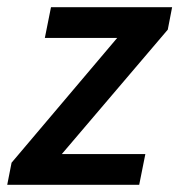

<svg xmlns="http://www.w3.org/2000/svg" viewBox="-30 -511 496 531"><path d="M-10 0 2 -61 294 -406H94L111 -491H446L434 -429L141 -85H372L355 0Z"/></svg>

Font: Source Sans Pro SemiBold
Style: Italic
Weight: 600
Italic angle: -11°
Designer: Paul D. Hunt
Foundry: Adobe Systems Incorporated
Version: Version 1.095;hotconv 1.0.109;makeotfexe 2.5.65596